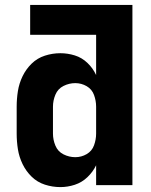

<svg xmlns="http://www.w3.org/2000/svg" viewBox="-20 -755 616 783"><path d="M226 8Q256 8 285 -1.5Q314 -11 336.5 -32.5Q359 -54 372 -81V0H520V-735H103V-613H372V-449Q359 -477 336.5 -498.5Q314 -520 285 -529Q256 -538 226 -538Q194 -538 163 -528Q132 -518 109 -495.5Q86 -473 72 -444Q58 -415 53 -383.5Q48 -352 48 -320V-210Q48 -178 53 -146.5Q58 -115 72 -86Q86 -57 109 -34.5Q132 -12 163 -2Q194 8 226 8ZM287 -114Q262 -114 239 -125.5Q216 -137 206 -161Q196 -185 196 -210V-320Q196 -345 206 -369Q216 -393 239 -404.5Q262 -416 287 -416Q312 -416 333.5 -403.5Q355 -391 363.5 -367.5Q372 -344 372 -320V-210Q372 -186 363.5 -162.5Q355 -139 333.5 -126.5Q312 -114 287 -114Z"/></svg>

Font: Iosevka Sparkle Heavy
Style: Regular
Weight: 900
Designer: Belleve Invis
Foundry: Belleve Invis
Version: Version 4.5.0; ttfautohint (v1.8.3)